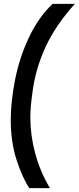

<svg xmlns="http://www.w3.org/2000/svg" viewBox="-20 -860 410 1000"><path d="M240 120H133Q97 67 66.5 -26.5Q36 -120 36 -238Q36 -329 58.5 -444.5Q81 -560 131 -665.5Q181 -771 254 -840H370Q268 -727 215.5 -611.5Q163 -496 148 -371Q138 -299 138 -248Q138 -157 163 -62.5Q188 32 240 120Z"/></svg>

Font: Tanohe Sans Medium
Style: Italic
Weight: 500
Designer: Village Type and Design LLC & Cristiano Sobral
Foundry: Cooper Hewitt Smithsonian Design Museum
Version: Version 1.00;September 29, 2021;FontCreator 13.0.0.2655 64-b